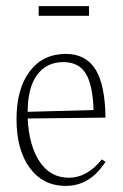

<svg xmlns="http://www.w3.org/2000/svg" viewBox="-20 -590 404 630"><path d="M287.1 -229Q284.2 -312.5 261 -349.4Q237.8 -386.2 188 -386.2Q132.3 -386.2 101.6 -344Q70.8 -301.8 70.8 -223.1ZM34.2 -199.2Q34.2 -298.3 77.4 -355.7Q120.6 -413.1 195.8 -413.1Q261.2 -413.1 293 -362.8Q324.7 -312.5 326.2 -204.1L70.8 -201.2Q75.2 -111.3 110.4 -59.1Q145.5 -6.8 206.1 -6.8Q265.6 -6.8 314 -66.9L326.2 -59.1Q275.4 20 195.8 20Q121.1 20 77.6 -39.1Q34.2 -98.1 34.2 -199.2ZM106.9 -538.1V-569.8H272V-538.1Z"/></svg>

Font: Halibut Cnd Thin
Style: Regular
Weight: 250
Width: 3
Designer: Matteo Maggi
Foundry: Collletttivo
Version: Version 3.080 | FøM Fix